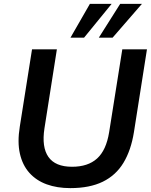

<svg xmlns="http://www.w3.org/2000/svg" viewBox="-20 -959 777 989"><path d="M342 10Q274 10 220.5 -9.5Q167 -29 131.5 -68.5Q96 -108 82.5 -167.5Q69 -227 82 -307L145 -705H273L209 -298Q194 -201 229.5 -150.5Q265 -100 351 -100Q433 -100 480 -142.5Q527 -185 542 -277L610 -705H737L670 -279Q655 -185 616 -120.5Q577 -56 509.5 -23Q442 10 342 10ZM343 -765 443 -939H555L413 -765ZM489 -765 599 -939H711L560 -765Z"/></svg>

Font: Nunito Sans 12pt ExtraLight
Style: Italic
Weight: 200
Italic angle: -9°
Designer: Vernon Adams
Foundry: Vernon Adams
Version: Version 3.101;gftools[0.9.27]